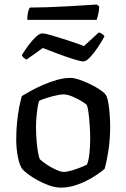

<svg xmlns="http://www.w3.org/2000/svg" viewBox="-20 -855 576 875"><path d="M257.8 0Q231.9 0 204.1 -9.9Q176.3 -19.9 151.2 -33.7Q126.2 -47.5 107.9 -61.4Q89.6 -75.4 83.2 -82.6Q69.8 -99.1 61.9 -137.4Q54 -175.7 54 -220.3Q54 -260.5 57.7 -297.3Q61.3 -334.2 67.3 -365.2Q73.3 -396.2 79.5 -417.2Q94 -426.2 119.2 -440.2Q144.5 -454.3 175.3 -467.7Q206.1 -481.1 238.7 -490.6Q271.3 -500 300.2 -500Q318 -500 342 -491.7Q366 -483.5 391 -471.5Q415.9 -459.5 434.8 -446.6Q453.7 -433.7 460.9 -424.5Q468.9 -413.1 473.5 -386.7Q478.1 -360.2 480.1 -330.4Q482.1 -300.6 482.1 -277.5Q482.1 -221.3 474.1 -169.3Q466.1 -117.3 456.7 -85.4Q444.5 -74.6 423.4 -60.2Q402.4 -45.7 375.5 -31.9Q348.7 -18.1 318.5 -9Q288.3 0 257.8 0ZM270.9 -71.5Q284.9 -71.5 307.3 -78.2Q329.6 -84.8 349.5 -92.9Q369.5 -101 376.5 -105.2Q384.2 -123.6 387.6 -156.6Q391.1 -189.6 391.1 -219.7Q391.1 -252.3 388.7 -285.9Q386.3 -319.5 382.9 -344.8Q379.5 -370 375.3 -376.3Q371.4 -382 352.6 -393.5Q333.8 -404.9 310.5 -414.9Q287.2 -424.9 268.8 -424.9Q256.9 -424.9 234.5 -419.8Q212 -414.8 190.4 -407.8Q168.7 -400.9 158.2 -395.4Q154.5 -385 151.3 -364.5Q148.1 -344.1 146.1 -321Q144.1 -297.9 144.1 -277.3Q144.1 -241.7 147 -210.1Q149.9 -178.5 154 -156.8Q158.1 -135.1 161.8 -129Q165.7 -125.1 178.4 -115.4Q191 -105.6 207.7 -95.9Q224.4 -86.1 241.6 -78.8Q258.8 -71.5 270.9 -71.5ZM360.2 -575.1Q348.1 -575.1 316.3 -585Q284.5 -594.9 246 -609.2Q207.6 -623.5 175 -636.2L101.3 -583.7Q95.7 -585.7 89.5 -590.5Q83.2 -595.2 79.4 -603.8Q92.4 -624.9 109.4 -648Q126.4 -671 143.5 -686.9Q160.5 -702.7 172.8 -702.7Q185.4 -702.7 217.6 -693.3Q249.8 -683.9 289.5 -670.9Q329.2 -657.9 362.7 -645.1L430.6 -707.5Q439.9 -704.1 446.6 -699.2Q453.2 -694.4 456.2 -689.6Q443.5 -665.5 425.4 -638.6Q407.4 -611.8 389.9 -593.5Q372.5 -575.1 360.2 -575.1ZM104.3 -764.6Q104.3 -786.3 108.3 -801.4Q112.3 -816.5 116.3 -820.5Q147.9 -820.5 192.4 -822Q236.9 -823.5 283 -826Q329.1 -828.5 366.3 -831Q403.5 -833.5 421.3 -834.5L432.3 -825.5Q431.3 -804.9 427.3 -788.5Q423.3 -772.2 420.3 -764.6Z"/></svg>

Font: Texturina Medium
Style: Regular
Weight: 500
Designer: Guillermo Torres Carreño
Foundry: Omnibus-Type
Version: Version 1.003